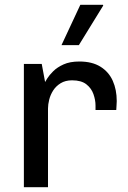

<svg xmlns="http://www.w3.org/2000/svg" viewBox="-20 -776 531 796"><path d="M79 0V-511H153L167 -436Q168 -438 176 -451Q184 -464 200.5 -480.5Q217 -497 243.5 -509Q270 -521 309 -521Q362 -521 396.5 -499.5Q431 -478 447.5 -441Q464 -404 464 -357Q464 -347 463 -336.5Q462 -326 462 -320H376V-339Q376 -361 367.5 -385.5Q359 -410 338 -426.5Q317 -443 279 -443Q251 -443 231.5 -431Q212 -419 200.5 -401Q189 -383 184 -363Q179 -343 179 -326V0ZM235 -589 313 -756H407L408 -753L307 -589Z"/></svg>

Font: Chivo Medium
Style: Regular
Weight: 400
Version: Version 2.002